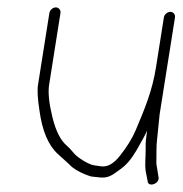

<svg xmlns="http://www.w3.org/2000/svg" viewBox="-20 -499 495 519"><path d="M440.4 -467C432.5 -467 424.3 -459.9 423 -452L401.5 -316C391.5 -253 371 -204.4 347.1 -147.7C337.7 -125.5 323.7 -102.6 305 -79C287.7 -56.7 270.7 -46.8 252.6 -49.5C245.9 -50.5 240 -51.3 235 -52C219.1 -54.1 187.7 -74.1 179 -85.8C171.9 -94.6 165.1 -101.3 159.8 -106C143.4 -120 130.6 -145.6 121.5 -183C112.4 -220.4 109.5 -249.4 112.8 -270L143.5 -464C144.7 -471.9 138.8 -479 130.9 -479C122.9 -479 114.7 -471.9 113.5 -464L82.8 -270C80.4 -255.3 81.7 -232 86.7 -200C94.1 -145.4 110.6 -106.4 136.1 -83C142 -77.7 152 -68.5 166.4 -55.5C177.9 -42.5 197.6 -31.3 225.9 -22C232.2 -21.3 239.6 -20.5 248.3 -19.5C272.6 -16.7 283.1 -25.1 305.5 -41.7C320.9 -52.2 335.6 -69.5 349.6 -93.7C363.6 -117.8 372.9 -135.3 377.6 -146C376.6 -140.1 375.4 -126.3 374.4 -120C373.8 -116 373.6 -107.6 373.7 -94.9C373.9 -72.7 371.3 -56.5 373.5 -38L379 -10C379.2 8.4 411.9 -1.4 408.6 -20L404 -48C402.8 -52.7 402.3 -58.2 402.7 -64.5C403.3 -76.6 402.2 -106.1 404.4 -120L411.5 -190L453 -452C454.3 -459.9 448.3 -467 440.4 -467Z"/></svg>

Font: MewTooHand
Style: CondIta
Weight: 400
Designer: Mew Too, Robert Jablonski
Version: Version 0.77